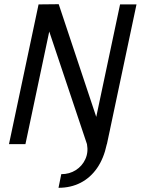

<svg xmlns="http://www.w3.org/2000/svg" viewBox="-20 -687 670 915"><path d="M214.7 -536.7 101.2 0H22.8L163.8 -666L259.8 -667L438.7 -130L552.2 -666H630.5L489.5 0H394.5ZM504.5 -70 488.5 2Q474.5 68 442.7 114Q410.8 160 364.1 184Q317.3 208 258.8 208L272 143Q310.8 143 341.1 123.8Q371.3 104.7 386.5 72Q401.7 39.3 394.5 0Z"/></svg>

Font: Epunda Sans Light
Style: Italic
Weight: 300
Italic angle: -12.0243°
Designer: Simon Atzbach
Foundry: typofactur
Version: Version 2.204